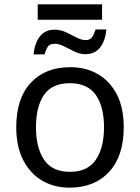

<svg xmlns="http://www.w3.org/2000/svg" viewBox="-20 -856 645 886"><path d="M551 -269Q551 -136 483.5 -63Q416 10 301 10Q230 10 174.5 -22.5Q119 -55 87 -117.5Q55 -180 55 -269Q55 -402 122 -474Q189 -546 304 -546Q377 -546 432.5 -513.5Q488 -481 519.5 -419.5Q551 -358 551 -269ZM146 -269Q146 -174 183.5 -118.5Q221 -63 303 -63Q384 -63 422 -118.5Q460 -174 460 -269Q460 -364 422 -418Q384 -472 302 -472Q220 -472 183 -418Q146 -364 146 -269ZM154 -765V-836H451V-765ZM135 -605Q140 -658 164.5 -688.5Q189 -719 232 -719Q260 -719 285 -707Q310 -695 333 -683Q356 -671 375 -671Q396 -671 405 -684.5Q414 -698 421 -720H471Q466 -668 442 -637Q418 -606 374 -606Q349 -606 324 -618Q299 -630 276 -642Q253 -654 232 -654Q210 -654 201 -641Q192 -628 186 -605Z"/></svg>

Font: Noto IKEA Latin
Style: Regular
Weight: 400
Designer: Monotype Design Team
Foundry: Monotype Imaging Inc.
Version: Version 1.0